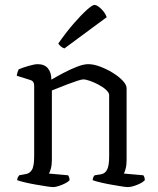

<svg xmlns="http://www.w3.org/2000/svg" viewBox="-20 -761 641 781"><path d="M196 0Q188 0 169 -3Q150 -6 126.5 -10Q103 -14 82 -19Q61 -24 50 -28Q50 -35 53 -40.5Q56 -46 58 -48L85 -53Q100 -55 109.5 -69.5Q119 -84 119 -126V-413Q119 -421 115.5 -427Q112 -433 102 -436L48 -453Q50 -463 51.5 -468Q53 -473 56 -479Q72 -486 96.5 -493Q121 -500 133 -500Q161 -500 175 -483Q189 -466 189 -437Q211 -450 238.5 -464.5Q266 -479 293 -489.5Q320 -500 339 -500Q361 -500 387.5 -490Q414 -480 438.5 -465Q463 -450 479 -433Q495 -416 495 -402V-110Q495 -89 491 -74.5Q487 -60 484 -55L563 -48Q569 -40 569 -28Q560 -18 537.5 -9Q515 0 500 0Q492 0 473.5 -3Q455 -6 432 -10Q409 -14 388.5 -19Q368 -24 357 -28Q357 -35 359.5 -40Q362 -45 365 -48L391 -52Q407 -55 415.5 -70.5Q424 -86 424 -126V-374Q424 -384 411.5 -395.5Q399 -407 381 -416.5Q363 -426 346 -432Q329 -438 319 -438Q312 -438 295 -432.5Q278 -427 257 -419Q236 -411 217.5 -403.5Q199 -396 191 -393V-111Q191 -90 187 -75.5Q183 -61 179 -55L257 -48Q263 -39 263 -28Q254 -18 231.5 -9Q209 0 196 0ZM242 -564Q233 -567 226.5 -573Q220 -579 217 -584Q250 -631 280.5 -666Q311 -701 333.5 -721Q356 -741 364 -741Q375 -741 391.5 -725Q408 -709 414 -691Z"/></svg>

Font: Texturina ExtraLight
Style: Regular
Weight: 200
Designer: Guillermo Torres Carreño
Foundry: Omnibus-Type
Version: Version 1.002; ttfautohint (v1.8.3)